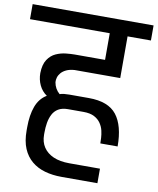

<svg xmlns="http://www.w3.org/2000/svg" viewBox="-135 -918 898 1093"><g transform="rotate(10 313.5 -371.0)"><path d="M425 -513Q415 -513 398 -513Q381 -513 361 -513Q341 -513 321.5 -513Q302 -513 287 -513Q272 -513 264 -513Q236 -511 217 -502Q198 -493 187 -480Q176 -467 172 -453Q168 -439 169 -426Q172 -407 181 -391Q190 -375 204 -363Q215 -367 229 -368.5Q243 -370 259 -370H372Q485 -370 533 -308.5Q581 -247 581 -127H481Q481 -139 480 -158.5Q479 -178 474 -200Q469 -222 455.5 -242Q442 -262 418 -274.5Q394 -287 356 -287H266Q232 -287 210.5 -274Q189 -261 177.5 -238.5Q166 -216 161.5 -189Q157 -162 157 -132V-120Q157 -78 177 -48Q197 -18 234.5 -1.5Q272 15 327 15H412H504V99H296Q244 99 200 86.5Q156 74 123.5 47Q91 20 73 -22.5Q55 -65 55 -126V-145Q55 -216 73.5 -266Q92 -316 134 -341Q105 -361 90 -393Q75 -425 75 -462Q76 -512 95 -540.5Q114 -569 142 -581.5Q170 -594 199.5 -597Q229 -600 250 -600H425V-754H-36V-841H663V-754H528V-513Z"/></g></svg>

Font: Matangi SemiBold
Style: Regular
Weight: 600
Designer: Prashant Pant
Foundry: The Graphic Ant
Version: Version 3.002